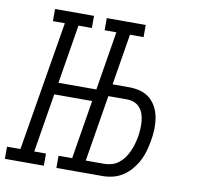

<svg xmlns="http://www.w3.org/2000/svg" viewBox="-96 -819 927 903"><g transform="rotate(10 367.5 -367.5)"><path d="M-15 0V-58H49L152 -677H95V-735H281V-677H217L171 -396H352L398 -677H342V-735H528V-677H463L423 -433H502Q530 -433 556 -426Q582 -419 601.5 -402.5Q621 -386 633 -362.5Q645 -339 649.5 -312.5Q654 -286 653 -258.5Q652 -231 647 -203Q643 -179 636 -154Q629 -129 617 -106Q605 -83 587.5 -62Q570 -41 547.5 -26.5Q525 -12 500 -6Q475 0 450 0H231V-58H296L342 -339H161L115 -58H171V0ZM361 -58H450Q468 -58 486 -63.5Q504 -69 519 -81Q534 -93 545 -109Q556 -125 563.5 -142Q571 -159 576 -177Q581 -195 584 -212Q587 -230 588 -248.5Q589 -267 587.5 -285Q586 -303 580.5 -319.5Q575 -336 564 -349Q553 -362 537 -368.5Q521 -375 502 -375H413Z"/></g></svg>

Font: Iosevka Etoile Light Oblique
Style: Regular
Weight: 300
Italic angle: -9°
Designer: Belleve Invis
Foundry: Belleve Invis
Version: Version 15.5.2; ttfautohint (v1.8.4)